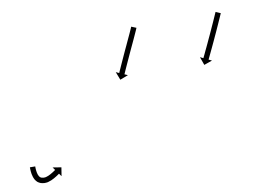

<svg xmlns="http://www.w3.org/2000/svg" viewBox="-61 -623 1032 712"><g transform="rotate(-10 455.0 -267.5)"><path d="M30 -75.1C30 -75.7 30 -76.3 30 -76.8L10 -76.9C10 -76.3 10 -75.7 10 -75.1C10 -75.1 10 -75.1 10 -75C10 -75 10 -75 10 -75C10 -73.3 10 -71.5 10.1 -69.8C10.1 -69.8 10.1 -69.8 10.1 -69.7C10.1 -69.7 10.1 -69.7 10.1 -69.7C10.2 -67 10.4 -64.3 10.6 -61.7C10.6 -61.7 10.6 -61.6 10.6 -61.6C10.6 -61.5 10.6 -61.5 10.6 -61.5C10.9 -58.1 11.4 -54.7 11.9 -51.4C11.9 -51.4 11.9 -51.3 12 -51.2C12 -51.1 12 -51 12 -51C12.7 -47.3 13.7 -43.6 14.8 -39.9C14.8 -39.9 14.8 -39.8 14.9 -39.6C14.9 -39.5 15 -39.4 15 -39.4C16.3 -35.6 18 -32 19.9 -28.6C19.9 -28.6 20 -28.4 20.1 -28.2C20.3 -28 20.4 -27.8 20.4 -27.8C22.6 -24.6 25.1 -21.6 27.9 -19C27.9 -19 28.1 -18.8 28.4 -18.7C28.6 -18.5 28.8 -18.3 28.8 -18.3C32 -16 35.5 -14.1 39.1 -12.7C39.1 -12.7 39.3 -12.6 39.6 -12.5C39.9 -12.4 40.1 -12.3 40.1 -12.3C44.2 -11.2 48.5 -10.5 52.7 -10.1C52.7 -10.1 52.9 -10.1 53.1 -10.1C53.3 -10.1 53.5 -10.1 53.5 -10.1C57.6 -10 61.8 -10.4 65.9 -11.1C65.9 -11.1 66 -11.2 66.2 -11.2C66.4 -11.3 66.6 -11.3 66.6 -11.3C70.7 -12.4 74.7 -13.7 78.6 -15.3C78.6 -15.3 78.7 -15.3 78.8 -15.4C78.9 -15.4 79 -15.4 79 -15.4C82.7 -17.1 86.3 -18.8 89.8 -20.7C89.8 -20.7 89.9 -20.7 90 -20.8C90 -20.8 90.1 -20.8 90.1 -20.8C93.1 -22.5 96.2 -24.3 99.1 -26.1C99.1 -26.1 99.2 -26.1 99.2 -26.2C99.2 -26.2 99.3 -26.2 99.3 -26.2C101.6 -27.7 103.9 -29.2 106.2 -30.7C106.2 -30.7 106.2 -30.7 106.2 -30.7C106.2 -30.7 106.2 -30.7 106.2 -30.7C107.7 -31.8 109.2 -32.8 110.6 -33.8L110.6 -33.8L110.6 -33.8C111.2 -34.2 111.7 -34.5 112.2 -34.9L119.9 -24.2L125.1 -56.6L92.8 -61.8L100.5 -51.1C100 -50.8 99.5 -50.4 99 -50.1L99 -50.1L99 -50.1C97.7 -49.1 96.3 -48.2 94.9 -47.2C94.9 -47.2 94.9 -47.2 95 -47.3C95 -47.3 95 -47.3 95 -47.3C92.9 -45.9 90.7 -44.5 88.5 -43.1C88.5 -43.1 88.6 -43.1 88.6 -43.1C88.6 -43.1 88.7 -43.2 88.7 -43.2C85.9 -41.5 83.1 -39.9 80.3 -38.3C80.3 -38.3 80.4 -38.3 80.4 -38.3C80.5 -38.4 80.6 -38.4 80.6 -38.4C77.4 -36.7 74.2 -35.2 70.9 -33.7C70.9 -33.7 71 -33.8 71.1 -33.8C71.2 -33.9 71.3 -33.9 71.3 -33.9C68 -32.6 64.8 -31.5 61.4 -30.6C61.4 -30.6 61.6 -30.7 61.8 -30.7C62 -30.7 62.2 -30.8 62.2 -30.8C59.4 -30.3 56.6 -30 53.8 -30.1C53.8 -30.1 54 -30.1 54.1 -30.1C54.3 -30 54.5 -30 54.5 -30C51.5 -30.3 48.4 -30.8 45.5 -31.6C45.5 -31.6 45.7 -31.5 46 -31.4C46.2 -31.4 46.5 -31.3 46.5 -31.3C44.4 -32.1 42.3 -33.2 40.5 -34.5C40.5 -34.5 40.7 -34.3 41 -34.1C41.2 -33.9 41.4 -33.7 41.4 -33.7C39.7 -35.3 38.2 -37.1 36.9 -39.1C36.9 -39.1 37 -38.9 37.1 -38.7C37.3 -38.5 37.4 -38.3 37.4 -38.3C36 -40.8 34.7 -43.5 33.7 -46.3C33.7 -46.3 33.8 -46.1 33.8 -46C33.9 -45.8 33.9 -45.7 33.9 -45.7C33 -48.8 32.2 -51.9 31.6 -55C31.6 -55 31.6 -54.9 31.6 -54.8C31.7 -54.7 31.7 -54.6 31.7 -54.6C31.2 -57.6 30.8 -60.5 30.5 -63.5C30.5 -63.5 30.5 -63.4 30.5 -63.4C30.5 -63.3 30.5 -63.2 30.5 -63.2C30.3 -65.7 30.2 -68.1 30.1 -70.5C30.1 -70.5 30.1 -70.5 30.1 -70.4C30.1 -70.4 30.1 -70.3 30.1 -70.3C30 -71.9 30 -73.6 30 -75.2C30 -75.2 30 -75.1 30 -75.1C30 -75.1 30 -75.1 30 -75.1ZM488.1 -515.7C488.4 -516.4 488.7 -517.1 489 -517.8L470.4 -525.3C470.2 -524.6 469.9 -523.9 469.6 -523.3C469.6 -523.3 469.6 -523.3 469.6 -523.3C469.6 -523.3 469.6 -523.3 469.6 -523.3C468.9 -521.5 468.1 -519.7 467.4 -517.9C467.4 -517.9 467.4 -518 467.4 -518C467.4 -518 467.4 -518 467.4 -518C466.2 -515.3 465 -512.6 463.8 -509.9L463.8 -509.9L463.8 -509.9C462.2 -506.4 460.6 -502.9 459.1 -499.5L459.1 -499.5L459.1 -499.5C457.2 -495.4 455.3 -491.4 453.4 -487.3C451.3 -482.8 449.2 -478.2 447.1 -473.7C444.9 -468.9 442.6 -464.1 440.4 -459.2C438.1 -454.2 435.8 -449.3 433.4 -444.3C431.1 -439.3 428.8 -434.3 426.5 -429.3C424.3 -424.5 422.1 -419.6 419.9 -414.8C417.8 -410.3 415.8 -405.7 413.7 -401.2C411.9 -397.1 410 -393.1 408.2 -389C406.6 -385.6 405.1 -382.2 403.6 -378.7C402.4 -376.1 401.2 -373.4 400 -370.8C399.3 -369.1 398.5 -367.4 397.8 -365.6C397.5 -365 397.2 -364.4 397 -363.8L384.9 -369.2L396.7 -338.6L427.3 -350.4L415.2 -355.7C415.5 -356.3 415.8 -356.9 416 -357.5C416.8 -359.2 417.5 -360.9 418.3 -362.6C419.5 -365.3 420.7 -367.9 421.8 -370.6C423.4 -374 424.9 -377.4 426.4 -380.8C428.3 -384.9 430.1 -388.9 431.9 -392.9C434 -397.5 436 -402 438.1 -406.5C440.3 -411.3 442.5 -416.1 444.7 -420.9C447 -425.9 449.3 -430.9 451.6 -435.9C453.9 -440.8 456.2 -445.8 458.5 -450.8C460.8 -455.6 463 -460.5 465.3 -465.3C467.4 -469.8 469.5 -474.3 471.6 -478.9C473.5 -483 475.4 -487.1 477.2 -491.1L477.2 -491.2L477.2 -491.2C478.8 -494.7 480.4 -498.2 482 -501.7L482 -501.7L482 -501.7C483.3 -504.4 484.5 -507.2 485.7 -510C485.7 -510 485.7 -510 485.7 -510C485.7 -510 485.7 -510 485.7 -510C486.5 -511.9 487.3 -513.8 488.1 -515.7C488.1 -515.7 488.1 -515.7 488.1 -515.7C488.1 -515.7 488.1 -515.7 488.1 -515.7ZM805.6 -515.1C805.9 -515.7 806.1 -516.3 806.4 -516.9L788.1 -524.9C787.8 -524.3 787.6 -523.7 787.3 -523.1C786.5 -521.4 785.8 -519.7 785 -518C783.8 -515.3 782.7 -512.6 781.5 -510C780 -506.5 778.4 -503 776.9 -499.6C775.1 -495.5 773.2 -491.4 771.4 -487.3L771.4 -487.3L771.4 -487.3C769.3 -482.8 767.3 -478.2 765.2 -473.7L765.2 -473.7L765.2 -473.7C763 -468.8 760.8 -464 758.6 -459.1L758.6 -459.1L758.6 -459.1C756.3 -454.1 754 -449.1 751.7 -444.1L751.7 -444.1L751.7 -444.1C749.4 -439.1 747.1 -434.1 744.7 -429.1L744.7 -429.1L744.7 -429.1C742.5 -424.2 740.2 -419.4 738 -414.6C735.8 -410 733.7 -405.5 731.6 -401C729.7 -397 727.8 -392.9 725.8 -388.9C724.2 -385.5 722.6 -382 721 -378.6C719.7 -376 718.5 -373.4 717.2 -370.7C716.4 -369 715.6 -367.4 714.8 -365.7C714.5 -365.1 714.2 -364.5 713.9 -363.9L702 -369.6L712.9 -338.7L743.8 -349.5L731.9 -355.2C732.2 -355.8 732.5 -356.4 732.8 -357C733.6 -358.7 734.4 -360.4 735.2 -362.1C736.5 -364.7 737.8 -367.4 739 -370C740.7 -373.4 742.3 -376.9 743.9 -380.3C745.8 -384.4 747.8 -388.4 749.7 -392.5C751.8 -397 753.9 -401.5 756.1 -406.1C758.3 -410.9 760.6 -415.8 762.9 -420.6L762.9 -420.6L762.9 -420.6C765.2 -425.7 767.5 -430.7 769.8 -435.7L769.8 -435.7L769.8 -435.7C772.2 -440.7 774.5 -445.8 776.8 -450.8L776.8 -450.8L776.8 -450.8C779 -455.7 781.2 -460.5 783.4 -465.4L783.4 -465.4L783.4 -465.4C785.5 -470 787.6 -474.6 789.6 -479.1L789.6 -479.1L789.6 -479.1C791.5 -483.2 793.3 -487.3 795.1 -491.5C796.7 -494.9 798.2 -498.4 799.8 -501.9C801 -504.5 802.1 -507.2 803.3 -509.9C804.1 -511.6 804.8 -513.3 805.6 -515.1Z"/></g></svg>

Font: FRB American Cursive Just Arrows
Style: Bold Italic
Weight: 700
Italic angle: -25°
Version: Version 2.0;Modular Font Editor K font №1